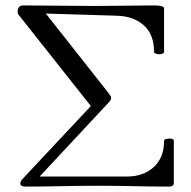

<svg xmlns="http://www.w3.org/2000/svg" viewBox="-20 -685 704 708"><path d="M74 3Q55 3 55 -8Q55 -17 64 -26L315 -294L49 -630Q45 -634 45 -642Q45 -665 66 -665Q133 -665 198 -664Q263 -663 330 -663Q384 -663 438 -664Q492 -665 547 -665Q585 -665 585 -654V-494Q585 -488 575.5 -486Q566 -484 557 -486.5Q548 -489 548 -494Q548 -558 510.5 -591.5Q473 -625 412 -627L149 -635L377 -346Q390 -330 390 -324Q390 -316 377 -303L126 -34H448Q508 -34 546.5 -68.5Q585 -103 585 -166Q585 -171 594 -173Q603 -175 612 -173.5Q621 -172 621 -166V-11Q621 3 604 3Q538 3 472.5 1.5Q407 0 342 0Q274 0 207.5 1.5Q141 3 74 3Z"/></svg>

Font: Junicode SmExp
Style: Regular
Weight: 400
Width: 6
Designer: Peter S. Baker
Version: Version 2.205; ttfautohint (v1.8.4)